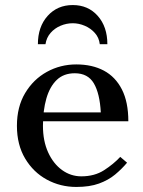

<svg xmlns="http://www.w3.org/2000/svg" viewBox="-20 -730 566 760"><path d="M302 -32Q354 -32 391.5 -56Q429 -80 456 -109L483 -86Q462 -61 435.5 -39Q409 -17 372 -3.5Q335 10 282 10Q219 10 165.5 -19Q112 -48 79.5 -102.5Q47 -157 47 -232Q47 -307 79.5 -361.5Q112 -416 165.5 -445.5Q219 -475 282 -475Q345 -475 391 -450.5Q437 -426 462.5 -376Q488 -326 488 -250H137V-285H379Q375 -360 351.5 -400Q328 -440 276 -440Q232 -440 204.5 -413.5Q177 -387 163.5 -340Q150 -293 150 -232Q150 -172 170.5 -127Q191 -82 225.5 -57Q260 -32 302 -32ZM375 -555Q372 -581 355.5 -599.5Q339 -618 315.5 -628Q292 -638 268 -638Q243 -638 219.5 -628Q196 -618 180 -599.5Q164 -581 160 -555H130Q130 -624 168.5 -667Q207 -710 268 -710Q329 -710 367 -667Q405 -624 405 -555Z"/></svg>

Font: Brygada 1918 Medium
Style: Regular
Weight: 500
Designer: Mateusz Machalski | Borys Kosmynka | Przemek Hoffer
Foundry: NIEPODLEGLA 2018
Version: Version 3.006